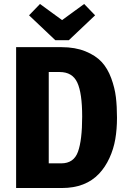

<svg xmlns="http://www.w3.org/2000/svg" viewBox="-20 -945 639 965"><path d="M61 -708H289Q358 -708 409.5 -687Q461 -666 491 -633.5Q521 -601 539 -552Q557 -503 562.5 -456.5Q568 -410 568 -353Q568 -296 559.5 -246Q551 -196 530 -150.5Q509 -105 478 -72Q410 0 291 0H61ZM225 -583V-124H288Q351 -124 372 -182.5Q393 -241 393 -359Q393 -477 368.5 -530Q344 -583 280 -583ZM458 -868 326 -743H258L126 -868L181 -925L292 -844L403 -925Z"/></svg>

Font: Magra
Style: Bold
Weight: 600
Designer: Viviana Monsalve
Foundry: Viviana Monsalve
Version: Version 1.001